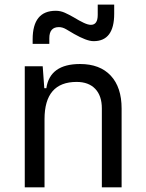

<svg xmlns="http://www.w3.org/2000/svg" viewBox="-20 -801 626 821"><path d="M415.5 0V-337.4Q415.5 -391.6 387.2 -421.1Q358.9 -450.7 307.6 -450.7Q170.4 -450.7 170.4 -291.5V0H85.9V-517.6H162.6L169.4 -423.8H178.2Q193.4 -527.3 322.3 -527.3Q407.2 -527.3 453.6 -477.5Q500 -427.7 500 -336.9V0ZM119.6 -613.3V-632.8Q119.6 -754.9 218.3 -754.9Q238.8 -754.9 257.1 -746.6Q275.4 -738.3 294.9 -727.1Q319.8 -711.9 338.1 -703.4Q356.4 -694.8 368.7 -694.8Q397.9 -694.8 397.9 -737.3V-781.2H468.3V-742.2Q468.3 -625 380.4 -625Q364.7 -625 343.8 -633.1Q322.8 -641.1 296.9 -655.8Q280.3 -665.5 263.9 -675.3Q247.6 -685.1 231.9 -685.1Q190.9 -685.1 190.9 -637.7V-613.3Z"/></svg>

Font: Cascadia Code NF SemiLight
Style: Regular
Weight: 350
Monospace: yes
Designer: Aaron Bell
Foundry: Saja Typeworks
Version: Version 2404.023; ttfautohint (v1.8.4)